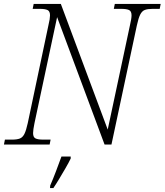

<svg xmlns="http://www.w3.org/2000/svg" viewBox="-34 -734 836 975"><path d="M-14 0 -9 -25H27Q52 -25 66.5 -30.5Q81 -36 90 -54Q99 -72 107 -109L212 -606Q216 -622 218 -635Q220 -648 220 -656Q220 -677 207.5 -683Q195 -689 169 -689H132L137 -714H275L513 -76L626 -606Q634 -640 634 -656Q634 -677 621.5 -683Q609 -689 582 -689H544L549 -714H782L777 -689H740Q716 -689 701.5 -683.5Q687 -678 678 -660Q669 -642 661 -605L532 0H497L256 -647L141 -108Q134 -74 134 -58Q134 -37 146.5 -31Q159 -25 185 -25H223L218 0ZM221 208Q235 176 250 136.5Q265 97 278 61H325V71Q315 92 299 119.5Q283 147 266.5 174.5Q250 202 237 221H220Z"/></svg>

Font: Noto Serif ExtraLight
Style: Italic
Weight: 200
Italic angle: -12°
Designer: Monotype Design Team
Foundry: Monotype Imaging Inc.
Version: Version 2.014; ttfautohint (v1.8.4.7-5d5b)